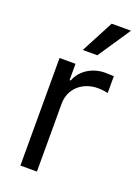

<svg xmlns="http://www.w3.org/2000/svg" viewBox="-148 -850 669 915"><g transform="rotate(20 186.0 -392.0)"><path d="M76.7 0H160.5V-345.2C160.5 -419 218.8 -473 298.3 -473C320.7 -473 343.8 -468.8 349.4 -467.3V-552.6C339.8 -553.3 317.8 -554 305.4 -554C240.1 -554 183.2 -517 163.4 -463.1H157.7V-545.5H76.7ZM167.6 -619.3H241.5L352.3 -784.1H254.3Z"/></g></svg>

Font: Magic Ui Pro
Style: Regular
Weight: 400
Designer: Stefan Endress, Andreas Faust
Version: Version 1.000;FEAKit 1.0